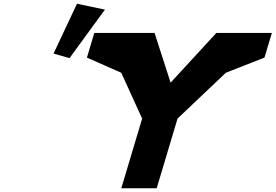

<svg xmlns="http://www.w3.org/2000/svg" viewBox="-20 -1000 1464 1020"><path d="M264.4 -715.3 349.4 -691.3 537.4 -948.9 389 -980.1ZM1424.3 -825H1385.8H1129.4L886.3 -561L801.1 -825H527.6H481L441.8 -694L624.1 -613.5L735.1 -370L624.5 0H812.5L923.1 -370L1179.8 -613.5L1385.1 -694Z"/></svg>

Font: Hussar
Style: BdSuprExtOblThree
Weight: 700
Foundry: Cannot Into Space Fonts
Version: Version 2.00